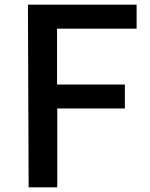

<svg xmlns="http://www.w3.org/2000/svg" viewBox="-20 -768 639 818"><path d="M102 30H224V-306H512V-408H223V-646H562V-748H99Z"/></svg>

Font: GenEiGothic-pro-SemiBold
Style: Regular
Weight: 500
Designer: Ryoko NISHIZUKA (kana & ideographs); Paul D. Hunt (Latin, Greek & Cyrillic); Wenlong ZHANG (bopomofo); Sandoll Communica
Foundry: Adobe Systems Incorporated; o_tamon
Version: Version 1.000.140830